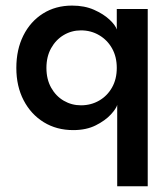

<svg xmlns="http://www.w3.org/2000/svg" viewBox="-20 -442 586 670"><path d="M389 208V-76Q386 -63.5 366.8 -42.5Q347.5 -21.5 314.5 -4.8Q281.5 12 235.5 12Q177.5 12 132.8 -15.5Q88 -43 62.5 -92Q37 -141 37 -205Q37 -269 61.5 -318Q86 -367 130 -394.8Q174 -422.5 231.5 -422.5Q275 -422.5 308.2 -407.8Q341.5 -393 362.2 -373.5Q383 -354 387.5 -339V-410.5H495.5V208ZM262.5 -74.5Q297.5 -74.5 326 -91Q354.5 -107.5 371 -136.8Q387.5 -166 387.5 -205Q387.5 -244 371 -273.2Q354.5 -302.5 326 -319.2Q297.5 -336 262.5 -336Q230 -336 202.5 -319.8Q175 -303.5 158.5 -274Q142 -244.5 142 -205Q142 -165.5 158.5 -136Q175 -106.5 202.5 -90.5Q230 -74.5 262.5 -74.5Z"/></svg>

Font: League Spartan Thin Medium
Style: Regular
Weight: 500
Version: Version 2.002